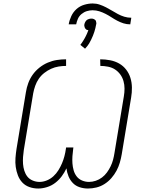

<svg xmlns="http://www.w3.org/2000/svg" viewBox="-20 -1076 840 1104"><path d="M486 8Q461 8 438 0.5Q415 -7 399 -23.5Q383 -40 374 -62Q365 -84 362 -108Q351 -84 335 -62.5Q319 -41 297.5 -24.5Q276 -8 250 0Q224 8 200 8Q173 8 149 -0.5Q125 -9 108.5 -26.5Q92 -44 83 -67.5Q74 -91 70.5 -116Q67 -141 69 -167.5Q71 -194 75 -220L129 -546Q133 -572 142.5 -598Q152 -624 168 -646.5Q184 -669 206.5 -687Q229 -705 255 -716Q281 -727 307.5 -731Q334 -735 360 -735V-697Q339 -697 317 -693.5Q295 -690 274 -680.5Q253 -671 234.5 -656.5Q216 -642 203 -623Q190 -604 182.5 -582.5Q175 -561 171 -540L117 -214Q114 -194 112.5 -173.5Q111 -153 112.5 -133Q114 -113 120 -94Q126 -75 137.5 -60.5Q149 -46 168 -38Q187 -30 207 -30Q228 -30 249 -38.5Q270 -47 287 -62.5Q304 -78 316 -97.5Q328 -117 336.5 -137Q345 -157 350.5 -178Q356 -199 359 -221L360 -228H402L401 -221Q398 -199 396.5 -178Q395 -157 396.5 -136.5Q398 -116 403.5 -96.5Q409 -77 421 -61.5Q433 -46 452 -38Q471 -30 492 -30Q511 -30 530.5 -36.5Q550 -43 566.5 -55.5Q583 -68 595 -84.5Q607 -101 616 -119.5Q625 -138 630 -157Q635 -176 638 -195L692 -521Q696 -544 696 -566.5Q696 -589 690 -610Q684 -631 671.5 -648Q659 -665 641.5 -676.5Q624 -688 601.5 -692.5Q579 -697 557 -697L556 -735Q585 -735 613.5 -729.5Q642 -724 665.5 -710.5Q689 -697 705.5 -675.5Q722 -654 730 -628Q738 -602 738.5 -573Q739 -544 734 -515L680 -189Q676 -165 669 -141Q662 -117 650 -94.5Q638 -72 620.5 -52Q603 -32 581 -18Q559 -4 534.5 2Q510 8 486 8ZM375 -936Q379 -960 390 -983.5Q401 -1007 420 -1024Q439 -1041 464 -1048.5Q489 -1056 513 -1056Q534 -1056 553 -1049.5Q572 -1043 589.5 -1034Q607 -1025 623.5 -1015Q640 -1005 657.5 -995.5Q675 -986 694.5 -980Q714 -974 735 -974L729 -936Q708 -936 689.5 -942Q671 -948 654 -957Q637 -966 621 -976.5Q605 -987 587.5 -996Q570 -1005 551.5 -1011Q533 -1017 512 -1017Q496 -1017 479.5 -1012Q463 -1007 449 -995.5Q435 -984 428 -968Q421 -952 418 -936ZM469 -796 442 -818Q447 -824 450.5 -829.5Q454 -835 458 -841Q462 -847 465.5 -853.5Q469 -860 473 -867.5Q477 -875 479.5 -881Q482 -887 484 -892L488 -903Q484 -903 480.5 -904Q477 -905 474.5 -907.5Q472 -910 470 -912.5Q468 -915 467 -918.5Q466 -922 465 -926.5Q464 -931 465 -933V-936Q466 -940 467.5 -944Q469 -948 471.5 -952Q474 -956 477 -959Q480 -962 484 -964Q488 -966 493.5 -967.5Q499 -969 502 -969H505Q509 -969 513 -968.5Q517 -968 520.5 -966Q524 -964 527 -961.5Q530 -959 531.5 -955.5Q533 -952 533.5 -946.5Q534 -941 534 -939L533 -936Q531 -925 528.5 -914.5Q526 -904 522.5 -893Q519 -882 514.5 -871Q510 -860 504 -847.5Q498 -835 492.5 -826Q487 -817 482 -811Z"/></svg>

Font: Iosevka Aile XLt Obl
Style: Regular
Weight: 200
Italic angle: -9°
Designer: Belleve Invis
Foundry: Belleve Invis
Version: Version 31.1.0; ttfautohint (v1.8.4)